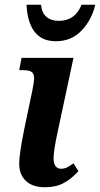

<svg xmlns="http://www.w3.org/2000/svg" viewBox="-20 -780 422 810"><path d="M61 -90Q61 -129 82 -234L117 -401Q124 -436 124 -449Q124 -468 114 -476Q104 -484 78 -484H61L71 -536H290L221 -213Q206 -142 206 -111Q206 -90 214.5 -79Q223 -68 237 -68Q250 -68 261 -73Q272 -78 290 -91L311 -58Q283 -27 250 -8.5Q217 10 170 10Q118 10 89.5 -16.5Q61 -43 61 -90ZM92 -760H153Q156 -726 176 -709Q196 -692 228 -692Q297 -692 324 -760H382Q367 -696 324 -651Q281 -606 216 -606Q156 -606 125.5 -646.5Q95 -687 92 -760Z"/></svg>

Font: Noto Serif Narrow
Style: Bold Italic
Weight: 700
Width: 4
Italic angle: -12°
Designer: Monotype Design Team
Foundry: Monotype Imaging Inc.
Version: Version 1.001